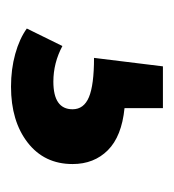

<svg xmlns="http://www.w3.org/2000/svg" viewBox="-4 -52 309 340"><g transform="rotate(90 150.0 118.5)"><path d="M171 52Q221 57 245.5 81.5Q270 106 270 144Q270 194 232 223.5Q194 253 133 253Q102 253 75 245.5Q48 238 30 225L61 162Q91 178 124 178Q173 178 173 144Q173 124 151.5 115Q130 106 82 106L97 -16H171Z"/></g></svg>

Font: Fira Sans Medium
Style: Regular
Weight: 500
Designer: bBox Type GmbH & Carrois Corporate GbR & Edenspiekermann AG
Foundry: bBox Type GmbH & Carrois Corporate GbR & Edenspiekermann AG
Version: Version 4.301